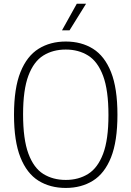

<svg xmlns="http://www.w3.org/2000/svg" viewBox="-20 -964 680 994"><path d="M320.5 9Q239.5 9 179.2 -28.5Q119 -66 85.8 -149.2Q52.5 -232.5 52.5 -370Q52.5 -507.5 86 -590.8Q119.5 -674 179.8 -711.5Q240 -749 320.5 -749Q401.5 -749 461.5 -711.5Q521.5 -674 554.8 -590.8Q588 -507.5 588 -370Q588 -232.5 554.8 -149.2Q521.5 -66 461.2 -28.5Q401 9 320.5 9ZM320.5 -32.5Q386.5 -32.5 436.2 -63.5Q486 -94.5 513.8 -167.8Q541.5 -241 541.5 -368Q541.5 -497 513.8 -571.2Q486 -645.5 436.2 -676.5Q386.5 -707.5 320.5 -707.5Q254 -707.5 204.2 -676.5Q154.5 -645.5 127 -572.2Q99.5 -499 99.5 -372Q99.5 -243 127 -168.8Q154.5 -94.5 204.2 -63.5Q254 -32.5 320.5 -32.5ZM301 -807 377.5 -944.5H425.5L340 -807Z"/></svg>

Font: Encode Sans SmCnd XLt
Style: Regular
Weight: 200
Width: 4
Designer: Multiple Designers
Foundry: Impallari Type
Version: Version 3.002; ttfautohint (v1.8.3) -l 8 -r 50 -G 200 -x 14 